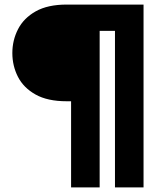

<svg xmlns="http://www.w3.org/2000/svg" viewBox="-20 -720 720 840"><path d="M291 100V-277H272Q188 -277 135.5 -306.5Q83 -336 58.5 -384Q34 -432 34 -488Q34 -544 59 -592.5Q84 -641 136.5 -670.5Q189 -700 272 -700H608V100H483V-585H416V100Z"/></svg>

Font: DM Sans 10pt Black
Style: Regular
Weight: 900
Version: Version 4.004;gftools[0.9.30]